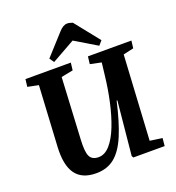

<svg xmlns="http://www.w3.org/2000/svg" viewBox="-167 -1087 1131 1233"><g transform="rotate(-20 398.5 -470.0)"><path d="M672 -65 756 -53 751 0H537L530 -12L566 -380H561Q530 -243 493.5 -156Q457 -69 406 -27.5Q355 14 280 14Q183 14 139.5 -46.5Q96 -107 103 -231L126 -644L52 -659L58 -710H368L362 -659L281 -643L259 -225Q254 -141 269.5 -109.5Q285 -78 329 -78Q372 -78 407.5 -118.5Q443 -159 470 -227.5Q497 -296 516 -382Q535 -468 545 -558L555 -643L479 -659L485 -710H782L776 -659L705 -643ZM602 -778 577 -749 427 -839 269 -750 247 -781 375 -922Q404 -954 431 -954Q441 -954 450 -951.5Q459 -949 468 -946Z"/></g></svg>

Font: Literata 36pt
Style: Bold Italic
Weight: 700
Italic angle: -2°
Designer: Latin by Veronika Burian and Jose Scaglione. Greek by Irene Vlachou. Cyrillic by Vera Evstafieva
Foundry: TypeTogether
Version: Version 3.002